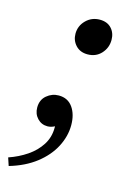

<svg xmlns="http://www.w3.org/2000/svg" viewBox="-127 -535 529 774"><g transform="rotate(15 137.5 -148.5)"><path d="M111 -143Q149 -143 169.5 -114Q190 -85 190 -40Q190 6 167 50.5Q144 95 99 130Q54 165 -11 184L-22 151Q19 137 53 114Q87 91 107.5 59Q128 27 128 -13V-19Q113 -11 98 -11Q73 -11 56 -29Q39 -47 39 -74Q39 -106 61 -124.5Q83 -143 111 -143ZM179 -333Q148 -333 129.5 -353Q111 -373 111 -401Q111 -434 134.5 -457.5Q158 -481 192 -481Q223 -481 240.5 -462Q258 -443 258 -414Q258 -381 236 -357Q214 -333 179 -333Z"/></g></svg>

Font: Tiro Devanagari Hindi
Style: Italic
Weight: 400
Italic angle: -11°
Designer: Devanagari: John Hudson & Fiona Ross, assisted by Paul Hanslow. Latin: John Hudson with Paul Hanslow, assisted by Kaja S
Foundry: Tiro Typeworks Ltd.
Version: Version 1.52